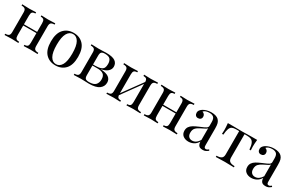

<svg xmlns="http://www.w3.org/2000/svg" viewBox="106 -1331 3411 2245"><g transform="rotate(30 1811.5 -208.0)"><path d="M408.1 -339.5V-75Q408.1 -41.9 421.8 -29.4Q435.5 -16.9 469.4 -16.9V0Q395.2 -3.2 372.6 -3.2Q350 -3.2 282.3 0V-16.9Q312.1 -16.9 323.8 -29.4Q335.5 -41.9 335.5 -75V-205.6H157.3V-75Q157.3 -41.9 169 -29.4Q180.6 -16.9 210.5 -16.9V0Q142.7 -3.2 120.2 -3.2Q97.6 -3.2 23.4 0V-16.9Q57.3 -16.9 71 -29.4Q84.7 -41.9 84.7 -75V-339.5Q84.7 -372.6 71 -385.1Q57.3 -397.6 23.4 -397.6V-414.5Q97.6 -411.3 120.2 -411.3Q142.7 -411.3 210.5 -414.5V-397.6Q180.6 -397.6 169 -385.1Q157.3 -372.6 157.3 -339.5V-221.8H335.5V-339.5Q335.5 -372.6 323.8 -385.1Q312.1 -397.6 282.3 -397.6V-414.5Q350 -411.3 372.6 -411.3Q395.2 -411.3 469.4 -414.5V-397.6Q435.5 -397.6 421.8 -385.1Q408.1 -372.6 408.1 -339.5Z M896.8 -207.3Q896.8 -96.8 846.4 -42.7Q796 11.3 713.7 11.3Q631.5 11.3 581 -42.7Q530.6 -96.8 530.6 -207.3Q530.6 -317.7 581 -372.2Q631.5 -426.6 713.7 -426.6Q796 -426.6 846.4 -372.2Q896.8 -317.7 896.8 -207.3ZM608.9 -207.3Q608.9 -103.2 637.1 -54Q665.3 -4.8 713.7 -4.8Q762.1 -4.8 790.3 -54Q818.5 -103.2 818.5 -207.3Q818.5 -311.3 790.3 -360.9Q762.1 -410.5 713.7 -410.5Q665.3 -410.5 637.1 -360.9Q608.9 -311.3 608.9 -207.3Z M1341.9 -116.9Q1341.9 -64.5 1298.8 -32.3Q1255.6 0 1161.3 0Q1146 0 1112.1 -1.6Q1075 -3.2 1053.2 -3.2Q1032.3 -3.2 958.1 0V-16.9Q991.9 -16.9 1005.6 -29.4Q1019.4 -41.9 1019.4 -75V-339.5Q1019.4 -372.6 1005.6 -385.1Q991.9 -397.6 958.1 -397.6V-414.5Q1032.3 -411.3 1053.2 -411.3Q1075 -411.3 1113.7 -412.9Q1146 -414.5 1158.9 -414.5Q1243.5 -414.5 1279.8 -389.1Q1316.1 -363.7 1316.1 -316.9Q1316.1 -280.6 1285.1 -253.2Q1254 -225.8 1195.2 -216.1Q1272.6 -212.1 1307.3 -187.1Q1341.9 -162.1 1341.9 -116.9ZM1091.9 -339.5V-218.5H1124.2Q1171.8 -219.4 1197.2 -229.4Q1222.6 -239.5 1232.3 -258.9Q1241.9 -278.2 1241.9 -310.5Q1241.9 -352.4 1222.6 -375Q1203.2 -397.6 1150.8 -397.6Q1117.7 -397.6 1104.8 -384.7Q1091.9 -371.8 1091.9 -339.5ZM1266.1 -116.1Q1266.1 -164.5 1239.5 -184.7Q1212.9 -204.8 1164.5 -204.8H1091.9V-75Q1091.9 -41.1 1105.2 -29Q1118.5 -16.9 1153.2 -16.9Q1216.1 -16.9 1241.1 -44Q1266.1 -71 1266.1 -116.1Z M1795.2 -339.5V-75Q1795.2 -41.9 1808.9 -29.4Q1822.6 -16.9 1856.5 -16.9V0Q1782.3 -3.2 1759.7 -3.2Q1737.1 -3.2 1669.4 0V-16.9Q1699.2 -16.9 1710.9 -29.4Q1722.6 -41.9 1722.6 -75V-320.2L1533.1 -58.1Q1535.5 -35.5 1547.6 -26.2Q1559.7 -16.9 1585.5 -16.9V0Q1517.7 -3.2 1495.2 -3.2Q1472.6 -3.2 1398.4 0V-16.9Q1432.3 -16.9 1446 -29.4Q1459.7 -41.9 1459.7 -75V-339.5Q1459.7 -372.6 1446 -385.1Q1432.3 -397.6 1398.4 -397.6V-414.5Q1472.6 -411.3 1495.2 -411.3Q1517.7 -411.3 1585.5 -414.5V-397.6Q1555.6 -397.6 1544 -385.1Q1532.3 -372.6 1532.3 -339.5V-84.7L1722.6 -346.8Q1721.8 -375.8 1709.7 -386.7Q1697.6 -397.6 1669.4 -397.6V-414.5Q1737.1 -411.3 1759.7 -411.3Q1782.3 -411.3 1856.5 -414.5V-397.6Q1822.6 -397.6 1808.9 -385.1Q1795.2 -372.6 1795.2 -339.5Z M2287.9 -339.5V-75Q2287.9 -41.9 2301.6 -29.4Q2315.3 -16.9 2349.2 -16.9V0Q2275 -3.2 2252.4 -3.2Q2229.8 -3.2 2162.1 0V-16.9Q2191.9 -16.9 2203.6 -29.4Q2215.3 -41.9 2215.3 -75V-205.6H2037.1V-75Q2037.1 -41.9 2048.8 -29.4Q2060.5 -16.9 2090.3 -16.9V0Q2022.6 -3.2 2000 -3.2Q1977.4 -3.2 1903.2 0V-16.9Q1937.1 -16.9 1950.8 -29.4Q1964.5 -41.9 1964.5 -75V-339.5Q1964.5 -372.6 1950.8 -385.1Q1937.1 -397.6 1903.2 -397.6V-414.5Q1977.4 -411.3 2000 -411.3Q2022.6 -411.3 2090.3 -414.5V-397.6Q2060.5 -397.6 2048.8 -385.1Q2037.1 -372.6 2037.1 -339.5V-221.8H2215.3V-339.5Q2215.3 -372.6 2203.6 -385.1Q2191.9 -397.6 2162.1 -397.6V-414.5Q2229.8 -411.3 2252.4 -411.3Q2275 -411.3 2349.2 -414.5V-397.6Q2315.3 -397.6 2301.6 -385.1Q2287.9 -372.6 2287.9 -339.5Z M2671 -396Q2689.5 -377.4 2696.4 -352.4Q2703.2 -327.4 2703.2 -283.1V-58.9Q2703.2 -38.7 2708.9 -29.8Q2714.5 -21 2728.2 -21Q2737.9 -21 2746.4 -25.4Q2754.8 -29.8 2764.5 -37.9L2773.4 -24.2Q2752.4 -8.1 2737.5 -1.2Q2722.6 5.6 2700 5.6Q2661.3 5.6 2646 -13.7Q2630.6 -33.1 2630.6 -66.1Q2607.3 -26.6 2574.2 -10.5Q2541.1 5.6 2506.5 5.6Q2462.9 5.6 2433.5 -17.3Q2404 -40.3 2404 -84.7Q2404 -115.3 2419 -137.1Q2433.9 -158.9 2460.9 -175Q2487.9 -191.1 2533.9 -210.5L2550.8 -217.7Q2593.5 -234.7 2612.1 -247.2Q2630.6 -259.7 2630.6 -279V-329Q2630.6 -375.8 2610.9 -393.1Q2591.1 -410.5 2555.6 -410.5Q2499.2 -410.5 2475.8 -381.5Q2491.9 -377.4 2502.8 -364.5Q2513.7 -351.6 2513.7 -332.3Q2513.7 -312.1 2500.8 -300.4Q2487.9 -288.7 2466.1 -288.7Q2446 -288.7 2434.3 -302.4Q2422.6 -316.1 2422.6 -338.7Q2422.6 -370.2 2460.5 -396Q2479.8 -408.9 2508.9 -417.7Q2537.9 -426.6 2573.4 -426.6Q2606.5 -426.6 2631.5 -418.5Q2656.5 -410.5 2671 -396ZM2553.2 -200Q2516.9 -183.1 2496 -160.9Q2475 -138.7 2475 -97.6Q2475 -62.9 2492.7 -44.8Q2510.5 -26.6 2539.5 -26.6Q2592.7 -26.6 2630.6 -87.9V-246Q2624.2 -237.1 2610.9 -229.4Q2597.6 -221.8 2553.2 -200Z M3189.5 -321Q3189.5 -289.5 3191.9 -271H3173.4Q3169.4 -325 3156.9 -352.4Q3144.4 -379.8 3123 -389.1Q3101.6 -398.4 3065.3 -398.4H3033.9V-83.1Q3033.9 -46 3055.2 -31.5Q3076.6 -16.9 3119.4 -16.9V0L3099.2 -0.8Q3019.4 -3.2 2997.6 -3.2Q2975.8 -3.2 2896 -0.8L2875.8 0V-16.9Q2918.5 -16.9 2939.9 -31.5Q2961.3 -46 2961.3 -83.1V-398.4H2921.8Q2886.3 -398.4 2866.9 -389.1Q2847.6 -379.8 2836.7 -352.4Q2825.8 -325 2821.8 -270.2H2803.2Q2805.6 -288.7 2805.6 -320.2Q2805.6 -360.5 2800 -413.7H2877.4Q2914.5 -413.7 2933.9 -412.9L2996.8 -412.1Q3018.5 -412.1 3060.5 -413.7L3117.7 -414.5H3195.2Q3189.5 -361.3 3189.5 -321Z M3519.4 -396Q3537.9 -377.4 3544.8 -352.4Q3551.6 -327.4 3551.6 -283.1V-58.9Q3551.6 -38.7 3557.3 -29.8Q3562.9 -21 3576.6 -21Q3586.3 -21 3594.8 -25.4Q3603.2 -29.8 3612.9 -37.9L3621.8 -24.2Q3600.8 -8.1 3585.9 -1.2Q3571 5.6 3548.4 5.6Q3509.7 5.6 3494.4 -13.7Q3479 -33.1 3479 -66.1Q3455.6 -26.6 3422.6 -10.5Q3389.5 5.6 3354.8 5.6Q3311.3 5.6 3281.9 -17.3Q3252.4 -40.3 3252.4 -84.7Q3252.4 -115.3 3267.3 -137.1Q3282.3 -158.9 3309.3 -175Q3336.3 -191.1 3382.3 -210.5L3399.2 -217.7Q3441.9 -234.7 3460.5 -247.2Q3479 -259.7 3479 -279V-329Q3479 -375.8 3459.3 -393.1Q3439.5 -410.5 3404 -410.5Q3347.6 -410.5 3324.2 -381.5Q3340.3 -377.4 3351.2 -364.5Q3362.1 -351.6 3362.1 -332.3Q3362.1 -312.1 3349.2 -300.4Q3336.3 -288.7 3314.5 -288.7Q3294.4 -288.7 3282.7 -302.4Q3271 -316.1 3271 -338.7Q3271 -370.2 3308.9 -396Q3328.2 -408.9 3357.3 -417.7Q3386.3 -426.6 3421.8 -426.6Q3454.8 -426.6 3479.8 -418.5Q3504.8 -410.5 3519.4 -396ZM3401.6 -200Q3365.3 -183.1 3344.4 -160.9Q3323.4 -138.7 3323.4 -97.6Q3323.4 -62.9 3341.1 -44.8Q3358.9 -26.6 3387.9 -26.6Q3441.1 -26.6 3479 -87.9V-246Q3472.6 -237.1 3459.3 -229.4Q3446 -221.8 3401.6 -200Z"/></g></svg>

Font: Playfair Display
Style: Regular
Weight: 400
Designer: Claus Eggers Sørensen
Foundry: Claus Eggers Sørensen
Version: Version 1.005; ttfautohint (v1.2) -l 10 -r 42 -G 200 -x 21 -